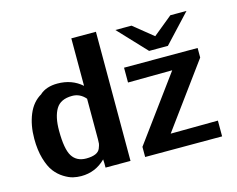

<svg xmlns="http://www.w3.org/2000/svg" viewBox="-97 -833 1218 988"><g transform="rotate(-15 511.5 -339.0)"><path d="M585 -671H671L775 -587L878 -671H964L825 -522H725ZM564 0V-54L814 -395Q774 -395 695.5 -394Q617 -393 578 -393V-472H970V-421L722 -82Q763 -82 848.5 -83Q934 -84 974 -84V0ZM37 -238Q37 -310 60.5 -367Q84 -424 132 -451H131Q166 -482 225 -482Q302 -482 355 -435V-688H486V0H353V-23Q353 -26 352.5 -33Q352 -40 352 -44Q298 10 222 10Q200 10 178.5 5Q157 0 130.5 -16.5Q104 -33 84 -59Q64 -85 50.5 -131.5Q37 -178 37 -238ZM171 -246Q171 -147 195 -109Q219 -71 270 -71Q300 -71 319 -79Q338 -87 344.5 -103.5Q351 -120 352 -127.5Q353 -135 353 -151V-367Q324 -401 282 -401Q220 -401 195.5 -360Q171 -319 171 -246Z"/></g></svg>

Font: Coval
Style: ExtraBold
Weight: 800
Foundry: Context Ltd
Version: Version 001.000